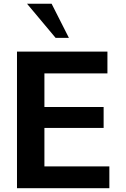

<svg xmlns="http://www.w3.org/2000/svg" viewBox="-20 -995 666 1015"><path d="M344.2 -794.9H273.9L123 -975.1H252.9ZM558.1 0H69.8V-722.2H547.9V-606.9H214.8V-429.2H527.8V-318.8H214.8V-115.2H558.1Z"/></svg>

Font: Perun
Style: Bold
Weight: 700
Foundry: Copyright (c) Stefan Peev, Context Ltd, 2016
Version: Version 1.0000